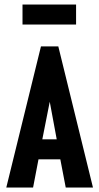

<svg xmlns="http://www.w3.org/2000/svg" viewBox="-20 -833 440 853"><path d="M272 0 248 -125H151L127 0H8L162 -627H239L393 0ZM201 -381 168 -214H232ZM80 -724V-813H318V-724Z"/></svg>

Font: Inconsolata Condensed Black
Style: Regular
Weight: 900
Width: 3
Monospace: yes
Designer: Raph Levien, Cyreal, Brenton Simpson
Foundry: Raph Levien, Cyreal, Google
Version: Version 3.001; ttfautohint (v1.8.2.53-6de2)